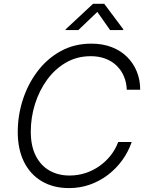

<svg xmlns="http://www.w3.org/2000/svg" viewBox="-20 -963 768 993"><path d="M336.9 9.8Q255.9 9.8 196.3 -25.4Q136.7 -60.5 104.2 -125.7Q71.8 -190.9 71.8 -280.3Q71.8 -365.7 98.1 -447.3Q124.5 -528.8 174.1 -594.2Q223.6 -659.7 293.9 -698.5Q364.3 -737.3 452.1 -737.3Q511.2 -737.3 557.9 -719.2Q604.5 -701.2 637.2 -668.7Q669.9 -636.2 687.5 -593Q705.1 -549.8 705.1 -499H635.7Q634.3 -536.1 621.1 -567.6Q607.9 -599.1 583.7 -622.8Q559.6 -646.5 525.6 -659.4Q491.7 -672.4 449.7 -672.4Q378.4 -672.4 321.3 -639.4Q264.2 -606.4 223.4 -550.3Q182.6 -494.1 160.9 -424.6Q139.2 -355 139.2 -282.2Q139.2 -208 165 -157.2Q190.9 -106.4 236.1 -80.8Q281.2 -55.2 339.4 -55.2Q382.8 -55.2 422.4 -68.1Q461.9 -81.1 495.1 -104.7Q528.3 -128.4 553 -159.9Q577.6 -191.4 591.3 -228.5H661.1Q644 -178.7 613 -135.5Q582 -92.3 539.6 -59.6Q497.1 -26.9 445.8 -8.5Q394.5 9.8 336.9 9.8ZM385.3 -807.6H318.8L319.8 -811.5L461.4 -943.4H519L617.7 -811.5L616.7 -807.6H549.3L483.4 -901.4Z"/></svg>

Font: Inter Light
Style: Italic
Weight: 300
Italic angle: -9.3988°
Designer: Rasmus Andersson
Foundry: rsms
Version: Version 4.001;git-66647c0bb